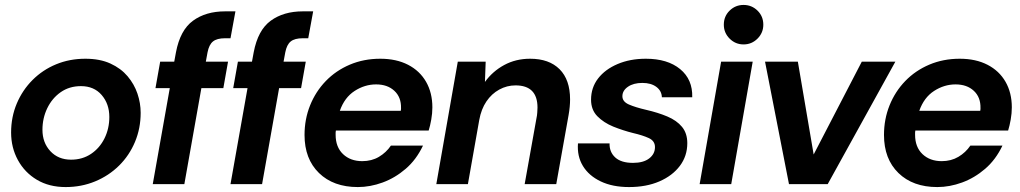

<svg xmlns="http://www.w3.org/2000/svg" viewBox="-20 -746 4134 778"><path d="M246 12Q179 12 129.5 -17.5Q80 -47 52.5 -97.5Q25 -148 25 -209Q25 -272 48 -326.5Q71 -381 112 -422Q153 -463 207.5 -485.5Q262 -508 326 -508Q385 -508 427.5 -488.5Q470 -469 497 -437Q524 -405 537 -366.5Q550 -328 550 -289Q550 -226 527 -171Q504 -116 462.5 -75Q421 -34 365.5 -11Q310 12 246 12ZM268 -99Q314 -99 349 -122.5Q384 -146 403.5 -185.5Q423 -225 423 -272Q423 -325 392 -361Q361 -397 308 -397Q261 -397 226 -372.5Q191 -348 171.5 -307.5Q152 -267 152 -220Q152 -168 184 -133.5Q216 -99 268 -99Z M599 0 668 -389H610L629 -496H686L693 -534Q710 -624 762 -662Q814 -700 892 -700H934L914 -591H892Q859 -591 843 -578Q827 -565 821 -534L814 -496H904L885 -389H796L727 0Z M914 0 983 -389H925L944 -496H1001L1008 -534Q1025 -624 1077 -662Q1129 -700 1207 -700H1249L1229 -591H1207Q1174 -591 1158 -578Q1142 -565 1136 -534L1129 -496H1219L1200 -389H1111L1042 0Z M1430 12Q1331 12 1272.5 -45Q1214 -102 1214 -199Q1214 -263 1236.5 -319Q1259 -375 1300 -417.5Q1341 -460 1397.5 -484Q1454 -508 1521 -508Q1586 -508 1633.5 -483.5Q1681 -459 1706.5 -414.5Q1732 -370 1732 -311Q1732 -287 1727.5 -261.5Q1723 -236 1717 -217H1341Q1340 -213 1340 -209Q1340 -205 1340 -200Q1340 -150 1370 -121.5Q1400 -93 1448 -93Q1486 -93 1515.5 -110.5Q1545 -128 1564 -156H1694Q1667 -99 1624 -62Q1581 -25 1530.5 -6.5Q1480 12 1430 12ZM1357 -297H1604Q1605 -301 1605 -304Q1605 -307 1605 -308Q1606 -352 1578 -378Q1550 -404 1504 -404Q1458 -404 1417 -377.5Q1376 -351 1357 -297Z M1748 0 1835 -496H1948L1945 -414Q1976 -457 2023 -482.5Q2070 -508 2128 -508Q2205 -508 2247.5 -465.5Q2290 -423 2290 -343Q2290 -329 2288.5 -313Q2287 -297 2284 -280L2234 0H2106L2154 -268Q2156 -276 2157 -289.5Q2158 -303 2158 -310Q2158 -400 2069 -400Q2034 -400 2003 -383Q1972 -366 1951 -335Q1930 -304 1922 -260L1876 0Z M2529 12Q2462 12 2414 -11Q2366 -34 2342 -73.5Q2318 -113 2322 -165H2450Q2449 -130 2473 -108Q2497 -86 2545 -86Q2587 -86 2610.5 -104Q2634 -122 2634 -150Q2634 -175 2609 -186.5Q2584 -198 2545 -207Q2525 -212 2505 -218.5Q2485 -225 2465 -233Q2426 -249 2400.5 -275Q2375 -301 2375 -342Q2375 -391 2403.5 -428Q2432 -465 2482.5 -486.5Q2533 -508 2597 -508Q2685 -508 2736 -466Q2787 -424 2785 -352H2662Q2661 -378 2639.5 -394Q2618 -410 2583 -410Q2547 -410 2524.5 -394.5Q2502 -379 2502 -356Q2502 -334 2528.5 -322.5Q2555 -311 2598 -301Q2646 -290 2684 -274Q2722 -258 2743.5 -232Q2765 -206 2765 -166Q2765 -114 2735 -74Q2705 -34 2652 -11Q2599 12 2529 12Z M2815 0 2902 -496H3030L2943 0ZM2993 -566Q2960 -566 2936.5 -589.5Q2913 -613 2913 -646Q2913 -680 2936.5 -703Q2960 -726 2993 -726Q3026 -726 3049.5 -703Q3073 -680 3073 -646Q3073 -613 3049.5 -589.5Q3026 -566 2993 -566Z M3177 0 3080 -496H3213L3277 -120L3472 -496H3608L3334 0Z M3778 12Q3679 12 3620.5 -45Q3562 -102 3562 -199Q3562 -263 3584.5 -319Q3607 -375 3648 -417.5Q3689 -460 3745.5 -484Q3802 -508 3869 -508Q3934 -508 3981.5 -483.5Q4029 -459 4054.5 -414.5Q4080 -370 4080 -311Q4080 -287 4075.5 -261.5Q4071 -236 4065 -217H3689Q3688 -213 3688 -209Q3688 -205 3688 -200Q3688 -150 3718 -121.5Q3748 -93 3796 -93Q3834 -93 3863.5 -110.5Q3893 -128 3912 -156H4042Q4015 -99 3972 -62Q3929 -25 3878.5 -6.5Q3828 12 3778 12ZM3705 -297H3952Q3953 -301 3953 -304Q3953 -307 3953 -308Q3954 -352 3926 -378Q3898 -404 3852 -404Q3806 -404 3765 -377.5Q3724 -351 3705 -297Z"/></svg>

Font: Rethink Sans
Style: Bold Italic
Weight: 700
Italic angle: -10°
Designer: The Rethink Sans project authors (Hans Thiessen). DM Sans designed by Colophon Foundry.
Foundry: Rethink Communications LLC
Version: Version 1.001